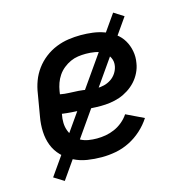

<svg xmlns="http://www.w3.org/2000/svg" viewBox="-99 -677 797 834"><g transform="rotate(-15 300.0 -260.0)"><path d="M274 8Q241 8 209 3Q177 -2 149.5 -16Q122 -30 100 -52.5Q78 -75 67 -103.5Q56 -132 54.5 -165Q53 -198 59 -231L76 -331Q80 -359 90 -386Q100 -413 117.5 -437Q135 -461 159 -479.5Q183 -498 210.5 -509Q238 -520 266 -524Q294 -528 321 -528Q349 -528 375.5 -524.5Q402 -521 426.5 -512Q451 -503 472 -487.5Q493 -472 506 -450Q519 -428 524 -401.5Q529 -375 524 -348Q521 -327 511 -306.5Q501 -286 486 -269.5Q471 -253 451.5 -240.5Q432 -228 411.5 -221Q391 -214 369.5 -211Q348 -208 327 -208Q305 -208 283.5 -209.5Q262 -211 240.5 -212Q219 -213 197 -214.5Q175 -216 154 -219V-217Q150 -198 150.5 -179Q151 -160 157.5 -143Q164 -126 175 -112.5Q186 -99 202 -90.5Q218 -82 236.5 -79Q255 -76 274 -76Q294 -76 314 -79.5Q334 -83 353.5 -91.5Q373 -100 390 -114Q407 -128 419 -146L498 -108Q480 -80 454.5 -57Q429 -34 399 -19Q369 -4 337 2Q305 8 274 8ZM330 -287Q346 -287 362.5 -291Q379 -295 393.5 -304.5Q408 -314 417.5 -328.5Q427 -343 430 -359Q434 -380 425 -398Q416 -416 399.5 -426.5Q383 -437 362.5 -440.5Q342 -444 322 -444Q304 -444 286.5 -441.5Q269 -439 252.5 -431.5Q236 -424 221 -412Q206 -400 195.5 -384.5Q185 -369 179 -352Q173 -335 170 -317L168 -303Q188 -299 208.5 -298.5Q229 -298 250 -296.5Q271 -295 290.5 -291Q310 -287 330 -287ZM91 66 46 38 483 -586 527 -558Z"/></g></svg>

Font: Iosevka Custom Medium
Style: Italic
Weight: 500
Italic angle: -9°
Designer: Belleve Invis
Foundry: Belleve Invis
Version: Version 27.0.1